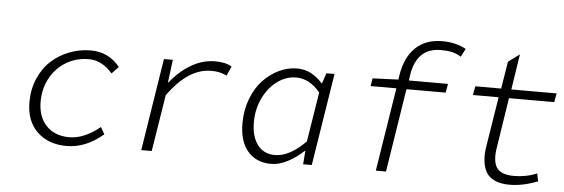

<svg xmlns="http://www.w3.org/2000/svg" viewBox="-49 -892 3103 1056"><g transform="rotate(5 1502.5 -364.0)"><path d="M345.2 13.2Q244.1 13.2 182.6 -46.1Q121.1 -105.5 121.1 -209Q121.1 -280.8 147 -340.6Q172.9 -400.4 216.3 -439.7Q259.8 -479 315.9 -500.5Q372.1 -522 433.1 -522Q531.7 -522 594.2 -444.8L557.1 -405.8Q499.5 -473.1 425.8 -473.1Q357.9 -473.1 302.2 -440.2Q246.6 -407.2 214.4 -348.6Q182.1 -290 182.1 -217.8Q182.1 -134.8 228.5 -85.4Q274.9 -36.1 356 -36.1Q437 -36.1 524.9 -106.9L546.9 -68.8Q451.2 13.2 345.2 13.2Z M756.8 0 837.4 -509.8H886.7L870.6 -383.8H873.5Q924.3 -447.8 987.8 -484.9Q1051.3 -522 1119.6 -522Q1178.2 -522 1211.4 -501L1188.5 -449.2Q1163.6 -460.4 1146.7 -464.1Q1129.9 -467.8 1101.6 -467.8Q1040.5 -467.8 982.4 -431.2Q924.3 -394.5 864.7 -313L814.5 0Z M1474.1 13.2Q1391.6 13.2 1345 -41.7Q1298.3 -96.7 1298.3 -195.8Q1298.3 -268.6 1322.3 -331.1Q1346.2 -393.6 1385 -434.6Q1423.8 -475.6 1472.4 -498.8Q1521 -522 1571.3 -522Q1614.3 -522 1647.9 -504.4Q1681.6 -486.8 1714.4 -451.2L1734.4 -509.8H1779.3L1698.2 0H1650.4L1656.2 -74.2H1653.3Q1612.8 -36.1 1565.7 -11.5Q1518.6 13.2 1474.1 13.2ZM1491.2 -37.1Q1571.8 -37.1 1660.2 -127L1704.1 -400.9Q1645 -472.2 1571.3 -472.2Q1517.6 -472.2 1469.2 -438Q1420.9 -403.8 1390.6 -342.3Q1360.4 -280.8 1360.4 -207Q1360.4 -128.9 1394.5 -83Q1428.7 -37.1 1491.2 -37.1Z M2051.8 0 2125 -460.9H1982.9L1989.7 -503.9L2131.8 -509.8L2135.7 -536.1Q2151.9 -634.3 2207.3 -687.7Q2262.7 -741.2 2356 -741.2Q2428.7 -741.2 2485.8 -710L2462.9 -665Q2436 -681.2 2411.4 -686.5Q2386.7 -691.9 2350.6 -691.9Q2217.3 -691.9 2193.8 -539.1L2189.9 -509.8H2405.8L2397 -460.9H2180.7L2107.9 0Z M2791.5 13.2Q2742.2 13.2 2709.2 -1.7Q2676.3 -16.6 2661.1 -43.7Q2646 -70.8 2642.1 -108.4Q2638.2 -146 2646.5 -191.9L2689.5 -460.9H2547.4L2556.6 -509.8H2699.2L2723.6 -660.2L2785.6 -706.1L2755.4 -509.8H3005.4L2996.6 -460.9H2746.6L2704.6 -189.9Q2690.9 -112.8 2714.1 -75Q2737.3 -37.1 2810.5 -37.1Q2878.4 -37.1 2937.5 -62L2946.3 -19Q2862.8 13.2 2791.5 13.2Z"/></g></svg>

Font: Office Code Pro Light Italic
Style: Regular
Weight: 300
Italic angle: -9°
Designer: Nathan Rutzky & Paul D. Hunt
Foundry: Adobe Systems Incorporated
Version: Version 1.004;PS 001.004;hotconv 1.0.70;makeotf.lib2.5.58329